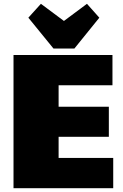

<svg xmlns="http://www.w3.org/2000/svg" viewBox="-20 -989 644 1009"><path d="M236 -159H575V0H51V-700H571V-541H236L288 -664V-340L236 -428H552V-270H236L288 -358V-36ZM502 -896 371 -734H261L129 -896L195 -969L391 -823H241L437 -969Z"/></svg>

Font: Pathway Extreme SemiCondensed Black
Style: Regular
Weight: 900
Width: 4
Version: Version 1.001;gftools[0.9.26]